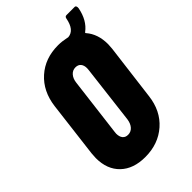

<svg xmlns="http://www.w3.org/2000/svg" viewBox="-235 -877 976 976"><g transform="rotate(-45 253.0 -389.0)"><path d="M443 -651Q483 -605 483 -532Q483 -523 481 -501L443 -199Q432 -104 368.5 -48Q305 8 211 8Q126 8 77.5 -38.5Q29 -85 29 -166Q29 -177 31 -199L68 -501Q80 -596 142.5 -652Q205 -708 299 -708Q327 -708 360 -701Q361 -700 365 -700Q412 -704 425 -774Q427 -786 438 -786H497Q502 -786 504.5 -781Q507 -776 506 -767Q492 -694 444 -658Q439 -655 443 -651ZM320 -508Q321 -513 321 -521Q321 -542 311 -554Q301 -566 282 -566Q261 -566 247 -550Q233 -534 230 -508L191 -192L190 -181Q190 -159 200 -146.5Q210 -134 229 -134Q250 -134 264 -149.5Q278 -165 282 -192Z"/></g></svg>

Font: Barlow Condensed ExtraBold
Style: Italic
Weight: 800
Width: 3
Italic angle: -7°
Designer: Jeremy Tribby
Foundry: Tribby Type
Version: Version 1.408